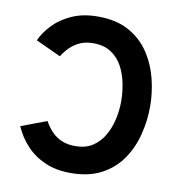

<svg xmlns="http://www.w3.org/2000/svg" viewBox="-81 -787 826 875"><g transform="rotate(10 332.0 -350.0)"><path d="M303 12Q235 12 183.8 -10.5Q132.5 -33 96.8 -71.5Q61 -110 40 -158.5L158.5 -203Q175 -173.5 195.5 -153.2Q216 -133 242.2 -122.8Q268.5 -112.5 302.5 -112.5Q349 -112.5 381.5 -133.2Q414 -154 434.2 -188.8Q454.5 -223.5 464 -265.5Q473.5 -307.5 473.5 -350Q473.5 -390 465.2 -432Q457 -474 437.8 -509.5Q418.5 -545 385.5 -566.8Q352.5 -588.5 302.5 -588.5Q269.5 -588.5 244 -577.8Q218.5 -567 198.5 -548Q178.5 -529 162.5 -503.5L46.5 -557Q64 -595.5 98 -631Q132 -666.5 183.2 -689.2Q234.5 -712 303 -712Q388.5 -712 447 -679.5Q505.5 -647 540.8 -593.2Q576 -539.5 591.8 -475.8Q607.5 -412 607.5 -350Q607.5 -284.5 591.5 -220.2Q575.5 -156 539.8 -103.5Q504 -51 445.5 -19.5Q387 12 303 12Z"/></g></svg>

Font: Undotted
Style: Bold
Weight: 700
Designer: Delve Withrington, Dave Bailey, Thomas Jockin
Foundry: Delve Fonts LLC
Version: Version 4.000